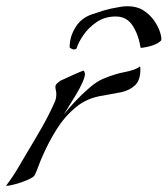

<svg xmlns="http://www.w3.org/2000/svg" viewBox="-29 -590 539 617"><path d="M-7 7Q-7 7 -8 7Q-9 7 -9 6Q11 -20 27.5 -48Q44 -76 60 -103Q83 -141 105 -179.5Q127 -218 145 -258Q152 -271 152 -288Q152 -294 150.5 -300Q149 -306 149 -311Q149 -317 154.5 -322Q160 -327 164 -330Q166 -331 177 -336Q188 -341 202 -347.5Q216 -354 227 -358.5Q238 -363 239 -363Q241 -363 242.5 -358.5Q244 -354 244 -353Q244 -343 236 -325Q228 -307 216 -287Q204 -267 193 -249.5Q182 -232 176 -222Q190 -240 212 -263.5Q234 -287 258.5 -308Q283 -329 303 -337Q324 -346 345 -352Q354 -355 370 -358Q386 -361 400.5 -366Q415 -371 421 -377L422 -370Q423 -333 405 -316Q387 -299 359.5 -293.5Q332 -288 303 -283Q252 -276 215.5 -246Q179 -216 153 -174.5Q127 -133 108 -89Q101 -74 95.5 -58.5Q90 -43 83 -28Q80 -21 61 -12.5Q42 -4 21.5 1.5Q1 7 -7 7ZM209 -431Q205 -431 201.5 -433Q198 -435 195 -437Q194 -471 214 -503Q234 -535 273 -546Q293 -553 305 -556.5Q317 -560 328.5 -562.5Q340 -565 358 -568Q364 -569 369.5 -569.5Q375 -570 381 -570Q411 -570 432 -556.5Q453 -543 466.5 -523.5Q480 -504 485.5 -486Q491 -468 489 -460Q479 -450 461 -444Q443 -438 423 -436Q416 -479 397 -508Q378 -537 343 -537Q308 -537 281.5 -519Q255 -501 238.5 -476.5Q222 -452 217 -434Q213 -431 209 -431Z"/></svg>

Font: My Soul
Style: Regular
Weight: 400
Designer: Robert E. Leuschke
Foundry: Robert E. Leuschke
Version: Version 1.010; ttfautohint (v1.8.4.7-5d5b)